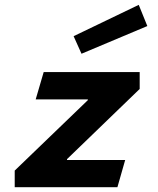

<svg xmlns="http://www.w3.org/2000/svg" viewBox="-20 -776 654 796"><path d="M285.2 -626 555.2 -755.9 590.8 -668 317.9 -553.2ZM41 0V-68.8L344.2 -360.8V-363.8H127.9L161.1 -477.1H559.1V-407.2L257.8 -116.2V-112.8H499L466.8 0Z"/></svg>

Font: IntelOne Mono Bold
Style: Italic
Weight: 700
Italic angle: -16°
Designer: Fred Shallcrass
Foundry: Frere-Jones Type LLC
Version: Version 1.200;hotconv 1.1.0;makeotfexe 2.6.0;FJTRelease1.2